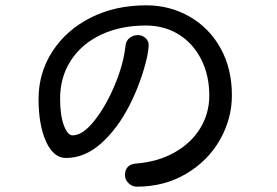

<svg xmlns="http://www.w3.org/2000/svg" viewBox="-20 -729 1040 722"><path d="M450 -70Q450 -110 491 -114Q572 -120 635 -155Q698 -190 732.5 -246Q767 -302 767 -370Q767 -446 736.5 -506Q706 -566 652 -599.5Q598 -633 528 -633Q433 -633 360 -598.5Q287 -564 246.5 -501.5Q206 -439 206 -358Q206 -296 220 -258Q234 -220 253 -220Q291 -220 334.5 -274.5Q378 -329 411.5 -409Q445 -489 452 -558Q454 -576 467.5 -586.5Q481 -597 499 -597Q514 -597 526.5 -586.5Q539 -576 539 -560Q539 -544 533 -514Q511 -419 466.5 -332Q422 -245 360.5 -190Q299 -135 228 -135Q181 -135 153 -197Q125 -259 125 -357Q125 -455 177 -535.5Q229 -616 321 -662.5Q413 -709 530 -709Q619 -709 693 -666.5Q767 -624 809.5 -547.5Q852 -471 852 -371Q852 -282 807 -203Q762 -124 680 -75.5Q598 -27 494 -27Q477 -27 463.5 -40Q450 -53 450 -70Z"/></svg>

Font: Tsukimi Rounded Medium
Style: Regular
Weight: 500
Designer: Takashi Funayama
Foundry: Takashi Funayama
Version: Version 1.032; ttfautohint (v1.8.3)